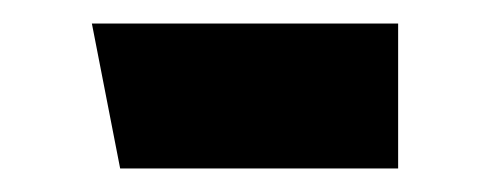

<svg xmlns="http://www.w3.org/2000/svg" viewBox="-20 -143 416 163"><path d="M82 0 58 -123H318V0Z"/></svg>

Font: FiraGO Medium
Style: Regular
Weight: 500
Designer: bBox Type
Foundry: bBox Type GmbH
Version: Version 1.001;PS 001.001;hotconv 1.0.88;makeotf.lib2.5.64775